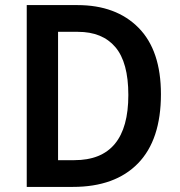

<svg xmlns="http://www.w3.org/2000/svg" viewBox="-20 -734 707 754"><path d="M612 -364Q612 -185 522 -92.5Q432 0 266 0H85V-714H284Q436 -714 524 -625Q612 -536 612 -364ZM484 -361Q484 -489 433 -549Q382 -609 286 -609H208V-105H272Q484 -105 484 -361Z"/></svg>

Font: Noto Sans Sinhala SemiCondensed SemiBold
Style: Regular
Weight: 600
Width: 4
Designer: Jelle Bosma - Monotype Design Team
Foundry: Monotype Imaging Inc.
Version: Version 2.006; ttfautohint (v1.8.4.7-5d5b)